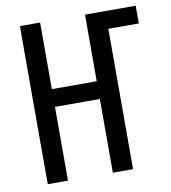

<svg xmlns="http://www.w3.org/2000/svg" viewBox="-81 -784 761 854"><g transform="rotate(-10 300.0 -357.0)"><path d="M451.2 0H359.9V-333H157.2V0H65.9V-713.9H157.2V-413.1H359.9V-713.9H588.9V-633.8H451.2Z"/></g></svg>

Font: Apple Sans Adjectives
Style: Regular
Weight: 400
Monospace: yes
Foundry: Apple Sans Adjectives
Version: Version 0.01